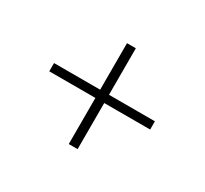

<svg xmlns="http://www.w3.org/2000/svg" viewBox="-93 -620 710 666"><g transform="rotate(30 261.5 -287.0)"><path d="M244.4 -84.7V-269.4H59.7V-302.4H244.4V-488.7H279.8V-302.4H463.7V-269.4H279.8V-84.7Z"/></g></svg>

Font: Playfair
Style: Regular
Weight: 400
Designer: Claus Eggers Sørensen
Foundry: Claus Eggers Sørensen
Version: Version 2.001;gftools[0.9.30]